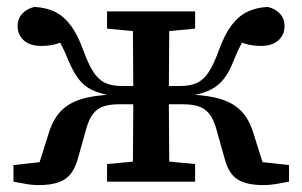

<svg xmlns="http://www.w3.org/2000/svg" viewBox="-20 -526 875 556"><path d="M19 0V-48L155 -63L80 -10L122 -143Q134 -181 156 -204Q178 -227 214 -238.5Q250 -250 304 -252L297 -250Q265 -256 243.5 -267Q222 -278 207 -298Q192 -318 179 -349Q163 -388 150 -410Q137 -432 124 -450L189 -419Q168 -407 147.5 -400Q127 -393 99 -393Q67 -393 49 -409Q31 -425 31 -450Q31 -472 44.5 -486.5Q58 -501 80 -506Q115 -504 140.5 -491Q166 -478 185.5 -451.5Q205 -425 221 -381Q235 -342 249.5 -319Q264 -296 283.5 -286.5Q303 -277 332 -277H401V-224H324Q298 -224 280 -218Q262 -212 250 -197Q238 -182 230 -154L205 -65Q193 -23 167 -6.5Q141 10 92 10Q73 10 54 6.5Q35 3 19 0ZM817 0Q801 3 781.5 6.5Q762 10 743 10Q694 10 668 -6.5Q642 -23 631 -65L606 -154Q598 -182 585.5 -197Q573 -212 555 -218Q537 -224 511 -224H434V-277H503Q532 -277 551.5 -286.5Q571 -296 585.5 -319Q600 -342 614 -381Q630 -425 649.5 -451.5Q669 -478 694.5 -491Q720 -504 755 -506Q777 -501 790.5 -486.5Q804 -472 804 -450Q804 -425 786 -409Q768 -393 736 -393Q709 -393 688 -400Q667 -407 646 -419L711 -450Q698 -432 685 -410Q672 -388 656 -349Q644 -318 628.5 -298Q613 -278 591.5 -267Q570 -256 538 -250L531 -252Q585 -250 621 -238.5Q657 -227 679 -204Q701 -181 713 -143L755 -10L680 -63L817 -48ZM364 0Q365 -31 365 -68.5Q365 -106 365.5 -146.5Q366 -187 366 -224V-270Q366 -307 365.5 -347Q365 -387 365 -425.5Q365 -464 364 -493H471Q470 -464 470 -425.5Q470 -387 469.5 -347Q469 -307 469 -270V-224Q469 -187 469.5 -146.5Q470 -106 470 -68.5Q470 -31 471 0ZM290 0V-51L399 -61H439L545 -51V0ZM290 -443V-493H545V-443L439 -433H399Z"/></svg>

Font: Source Serif 4 Medium
Style: Regular
Weight: 500
Designer: Frank Grießhammer
Foundry: Adobe Systems Incorporated
Version: Version 4.004;hotconv 1.0.116;makeotfexe 2.5.65601